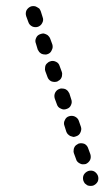

<svg xmlns="http://www.w3.org/2000/svg" viewBox="-20 -586 343 631"><path d="M267 23Q272 25 277 25Q282 25 286 24Q296 20 301 11Q305 2 302 -8Q298 -18 289 -23Q280 -27 270 -24Q260 -20 255 -11Q251 -2 254 8Q256 13 259 17Q263 20 267 23ZM242 -49Q247 -46 252 -46Q257 -46 262 -47Q271 -51 276 -60Q280 -69 277 -79L270 -98Q267 -108 258 -113Q248 -117 238 -114Q234 -112 230 -109Q226 -106 224 -101Q222 -97 222 -92Q221 -87 223 -82L230 -63Q231 -58 235 -54Q238 -51 242 -49ZM211 -139Q216 -137 221 -136Q225 -136 230 -138Q240 -141 244 -150Q249 -160 246 -169L239 -189Q236 -198 226 -203Q217 -207 207 -204Q197 -201 193 -191Q188 -182 192 -172L198 -153Q200 -148 203 -145Q207 -141 211 -139ZM199 -228Q209 -231 213 -240Q218 -250 214 -260L208 -279Q206 -283 203 -287Q199 -291 195 -293Q190 -295 185 -295Q180 -296 176 -294Q166 -291 161 -281Q157 -272 160 -262L167 -243Q170 -233 180 -229Q189 -224 199 -228ZM168 -318Q172 -320 176 -323Q180 -326 182 -331Q184 -335 184 -340Q185 -345 183 -350L176 -369Q173 -379 164 -383Q154 -388 144 -384Q140 -383 136 -379Q132 -376 130 -372Q128 -367 128 -362Q127 -357 129 -352L136 -333Q139 -324 148 -319Q158 -315 168 -318ZM117 -409Q122 -407 127 -407Q131 -406 136 -408Q146 -411 150 -421Q155 -430 152 -440L145 -459Q143 -464 140 -467Q137 -471 132 -473Q128 -475 123 -476Q118 -476 113 -474Q103 -471 99 -462Q94 -452 98 -443L104 -423Q106 -419 109 -415Q113 -411 117 -409ZM105 -498Q115 -502 119 -511Q124 -520 120 -530L114 -549Q112 -554 109 -558Q105 -561 101 -563Q96 -566 91 -566Q86 -566 82 -565Q72 -561 67 -552Q63 -543 66 -533L73 -514Q76 -504 86 -499Q95 -495 105 -498Z"/></svg>

Font: FRB American Cursive Guidelines Dashed Black
Style: Bold Italic
Weight: 900
Italic angle: -25°
Version: Version 2.0;Modular Font Editor K font №1